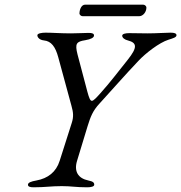

<svg xmlns="http://www.w3.org/2000/svg" viewBox="-20 -792 771 817"><path d="M332 -723H572C588 -723 603 -740 603 -760C603 -766 596 -772 590 -772H342C323 -772 318 -744 318 -735C318 -729 325 -723 332 -723ZM123 5C173 5 196 0 243 0C285 0 301 5 351 5C367 5 381 2 381 -6C381 -15 376 -20 356 -24C312 -33 294 -63 308 -108L353 -256C365 -294 374 -320 404 -352C441 -392 520 -482 570 -534C599 -565 658 -611 697 -623C716 -629 731 -633 731 -642C731 -650 722 -653 706 -653C685 -653 646 -650 608 -650C578 -650 558 -651 530 -651C514 -651 500 -648 500 -640C500 -631 511 -623 524 -620C562 -610 567 -592 523 -537C478 -481 451 -444 407 -395C390 -376 378 -363 371 -363C364 -363 359 -375 352 -401L310 -560C298 -607 305 -615 343 -621C367 -625 380 -632 380 -641C380 -649 373 -652 357 -652C337 -652 311 -650 282 -650C238 -650 202 -653 174 -653C158 -653 139 -650 139 -642C139 -633 148 -622 167 -620C198 -617 216 -593 228 -548L284 -342C292 -314 294 -295 285 -268L234 -108C219 -60 184 -33 135 -24C112 -20 99 -15 99 -6C99 2 107 5 123 5Z"/></svg>

Font: EB Garamond
Style: Italic
Weight: 400
Italic angle: -17.2°
Designer: Georg Duffner and Octavio Pardo
Foundry: Georg Duffner
Version: Version 1.000;PS 001.000;hotconv 1.0.88;makeotf.lib2.5.64775